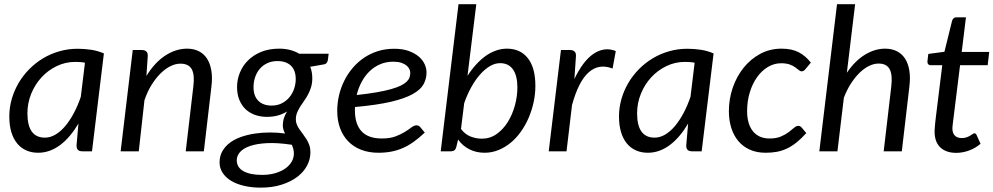

<svg xmlns="http://www.w3.org/2000/svg" viewBox="-20 -714 4688 906"><path d="M414.1 0H369.1Q352.1 0 346.2 -8.5Q340.3 -17.1 341.3 -29.3L350.1 -130.9Q331.5 -99.6 310.3 -74.2Q289.1 -48.8 265.4 -30.8Q241.7 -12.7 215.1 -2.9Q188.5 6.8 160.2 6.8Q128.9 6.8 103.8 -4.4Q78.6 -15.6 60.8 -37.4Q43 -59.1 33.4 -91.1Q23.9 -123 23.9 -164.6Q23.9 -206.5 35.4 -246.6Q46.9 -286.6 67.6 -322Q88.4 -357.4 117.7 -387.2Q147 -417 182.6 -438.5Q218.3 -460 259.8 -471.9Q301.3 -483.9 346.2 -483.9Q378.4 -483.9 409.7 -479.2Q440.9 -474.6 470.2 -461.9ZM191.9 -64.5Q217.3 -64.5 241.7 -78.9Q266.1 -93.3 287.8 -119.1Q309.6 -145 328.4 -180.2Q347.2 -215.3 361.3 -257.3L380.9 -418Q369.6 -420.4 357.9 -421.1Q346.2 -421.9 335 -421.9Q288.6 -421.9 247.6 -402.1Q206.5 -382.3 175.8 -348.9Q145 -315.4 127.2 -271.5Q109.4 -227.5 109.4 -179.2Q109.4 -64.5 191.9 -64.5Z M549.3 0 606.4 -478H648.9Q663.1 -478 670.7 -470.9Q678.2 -463.9 677.2 -449.2L670.9 -355.5Q710 -419.4 760 -451.9Q810.1 -484.4 862.8 -484.4Q894 -484.4 918 -472.4Q941.9 -460.4 956.8 -437.5Q971.7 -414.6 977.3 -380.9Q982.9 -347.2 977.5 -304.2L941.9 0H856.4L892.1 -304.2Q899.4 -360.4 885 -387Q870.6 -413.6 831.5 -413.6Q808.1 -413.6 783.7 -401.4Q759.3 -389.2 736.6 -366.5Q713.9 -343.8 694.3 -312Q674.8 -280.3 661.6 -240.7L634.8 0Z M1453.6 -345.2Q1453.6 -321.8 1448 -303.2Q1442.4 -284.7 1433.8 -268.6Q1425.3 -252.4 1415.3 -238.5Q1405.3 -224.6 1396.5 -210.7Q1387.7 -196.8 1381.8 -182.1Q1376 -167.5 1376 -150.4Q1376 -137.2 1380.9 -125.7Q1385.7 -114.3 1393.6 -103Q1401.4 -91.8 1410.2 -80.3Q1418.9 -68.8 1426.8 -56.2Q1434.6 -43.5 1439.7 -28.6Q1444.8 -13.7 1444.8 4.4Q1444.8 37.6 1428.7 67.9Q1412.6 98.1 1382.1 121.1Q1351.6 144 1308.1 157.7Q1264.6 171.4 1210.4 171.4Q1167 171.4 1131.1 162.8Q1095.2 154.3 1069.8 138.7Q1044.4 123 1030.3 101.1Q1016.1 79.1 1016.1 52.7Q1016.1 22.5 1029.3 -0.7Q1042.5 -23.9 1065.2 -40.8Q1087.9 -57.6 1118.2 -68.1Q1148.4 -78.6 1182.9 -83.7Q1217.3 -88.9 1253.7 -88.9Q1290 -88.9 1325.2 -84Q1320.3 -92.8 1317.4 -102.5Q1314.5 -112.3 1314.5 -123.5Q1314.5 -137.7 1318.8 -153.6Q1323.2 -169.4 1334.5 -188Q1314.9 -175.8 1291.7 -169.2Q1268.6 -162.6 1238.8 -162.6Q1209.5 -162.6 1183.8 -171.6Q1158.2 -180.7 1139.4 -198.2Q1120.6 -215.8 1109.6 -242.2Q1098.6 -268.6 1098.6 -303.7Q1098.6 -337.9 1111.6 -370.4Q1124.5 -402.8 1149.7 -428.2Q1174.8 -453.6 1211.9 -469Q1249 -484.4 1297.4 -484.4Q1351.6 -484.4 1392.1 -460.4H1530.8L1527.3 -432.1Q1526.4 -423.8 1521.7 -417.7Q1517.1 -411.6 1508.3 -410.2L1443.8 -398.9Q1453.6 -375 1453.6 -345.2ZM1261.7 -215.8Q1289.1 -215.8 1310.3 -226.8Q1331.5 -237.8 1345.9 -255.4Q1360.4 -272.9 1367.9 -295.4Q1375.5 -317.9 1375.5 -340.8Q1375.5 -382.3 1352.8 -404.1Q1330.1 -425.8 1289.1 -425.8Q1261.7 -425.8 1240.5 -415.5Q1219.2 -405.3 1205.1 -388.2Q1190.9 -371.1 1183.6 -348.9Q1176.3 -326.7 1176.3 -303.2Q1176.3 -260.7 1199 -238.3Q1221.7 -215.8 1261.7 -215.8ZM1366.7 10.7Q1366.7 -1.5 1364 -11.5Q1361.3 -21.5 1357.4 -30.8Q1289.6 -41 1240.5 -38.6Q1191.4 -36.1 1159.4 -24.9Q1127.4 -13.7 1112.3 3.9Q1097.2 21.5 1097.2 42Q1097.2 75.7 1128.4 93.5Q1159.7 111.3 1216.8 111.3Q1250.5 111.3 1278.3 103.3Q1306.2 95.2 1325.7 81.5Q1345.2 67.9 1356 49.6Q1366.7 31.2 1366.7 10.7Z M1992.7 -372.6Q1992.7 -341.8 1978.5 -316.2Q1964.4 -290.5 1927 -269.8Q1889.6 -249 1824 -233.6Q1758.3 -218.3 1655.3 -209Q1654.8 -205.1 1654.8 -200.9Q1654.8 -196.8 1654.8 -192.9Q1654.8 -127.9 1686.3 -94.2Q1717.8 -60.5 1781.7 -60.5Q1820.3 -60.5 1846.2 -70.3Q1872.1 -80.1 1890.4 -91.6Q1908.7 -103 1921.4 -112.8Q1934.1 -122.6 1946.3 -122.6Q1955.6 -122.6 1962.9 -114.3L1984.4 -88.4Q1958 -63.5 1932.9 -45.4Q1907.7 -27.3 1881.8 -15.9Q1856 -4.4 1827.4 1.2Q1798.8 6.8 1766.1 6.8Q1720.7 6.8 1684.6 -7.1Q1648.4 -21 1623.3 -46.9Q1598.1 -72.8 1584.7 -109.1Q1571.3 -145.5 1571.3 -190.9Q1571.3 -227.5 1579.6 -263.4Q1587.9 -299.3 1604 -332Q1620.1 -364.7 1643.3 -392.3Q1666.5 -419.9 1696.3 -440.4Q1726.1 -460.9 1762.2 -472.4Q1798.3 -483.9 1839.8 -483.9Q1879.9 -483.9 1908.7 -473.4Q1937.5 -462.9 1956.3 -446.8Q1975.1 -430.7 1983.9 -410.9Q1992.7 -391.1 1992.7 -372.6ZM1835.4 -422.9Q1801.8 -422.9 1773.4 -410.6Q1745.1 -398.4 1723.4 -377.2Q1701.7 -356 1686.3 -327.1Q1670.9 -298.3 1663.1 -265.6Q1717.8 -271.5 1758.1 -278.6Q1798.3 -285.6 1826.4 -293.7Q1854.5 -301.8 1872.1 -310.5Q1889.6 -319.3 1899.4 -329.1Q1909.2 -338.9 1912.6 -349.1Q1916 -359.4 1916 -370.6Q1916 -379.4 1911.6 -388.4Q1907.2 -397.5 1897.7 -405.3Q1888.2 -413.1 1872.8 -418Q1857.4 -422.9 1835.4 -422.9Z M2059.6 0 2143.6 -694.3H2227.5L2186 -356Q2204.6 -385.3 2226.1 -408.9Q2247.6 -432.6 2271 -449.5Q2294.4 -466.3 2320.1 -475.3Q2345.7 -484.4 2372.1 -484.4Q2435.1 -484.4 2470.7 -439.5Q2506.3 -394.5 2506.3 -309.1Q2506.3 -270 2498 -231.7Q2489.7 -193.4 2474.6 -158.2Q2459.5 -123 2438 -92.8Q2416.5 -62.5 2389.9 -40.5Q2363.3 -18.6 2332 -5.9Q2300.8 6.8 2266.6 6.8Q2227.1 6.8 2194.8 -9.5Q2162.6 -25.9 2141.6 -55.7L2134.3 -24.9Q2131.8 -12.2 2125.7 -6.1Q2119.6 0 2105 0ZM2339.8 -416Q2315.9 -416 2291.7 -401.9Q2267.6 -387.7 2245.4 -362.5Q2223.1 -337.4 2203.9 -302.7Q2184.6 -268.1 2170.4 -227.1L2155.3 -105.5Q2174.3 -80.1 2200.4 -69.8Q2226.6 -59.6 2253.9 -59.6Q2292.5 -59.6 2323.5 -81.5Q2354.5 -103.5 2376.2 -138.4Q2397.9 -173.3 2409.7 -216.3Q2421.4 -259.3 2421.4 -301.3Q2421.4 -357.4 2400.4 -386.7Q2379.4 -416 2339.8 -416Z M2569.3 0 2627 -478H2669.4Q2683.6 -478 2691.2 -470.9Q2698.7 -463.9 2697.8 -449.2L2690.4 -341.3Q2710 -382.3 2732.4 -412.4Q2754.9 -442.4 2779.8 -459.5Q2804.7 -476.6 2831.5 -480.5Q2858.4 -484.4 2885.7 -473.1L2870.6 -390.6Q2806.6 -415.5 2758.3 -373Q2710 -330.6 2679.2 -218.3L2653.3 0Z M3291 0H3246.1Q3229 0 3223.1 -8.5Q3217.3 -17.1 3218.3 -29.3L3227.1 -130.9Q3208.5 -99.6 3187.3 -74.2Q3166 -48.8 3142.3 -30.8Q3118.7 -12.7 3092 -2.9Q3065.4 6.8 3037.1 6.8Q3005.9 6.8 2980.7 -4.4Q2955.6 -15.6 2937.7 -37.4Q2919.9 -59.1 2910.4 -91.1Q2900.9 -123 2900.9 -164.6Q2900.9 -206.5 2912.4 -246.6Q2923.8 -286.6 2944.6 -322Q2965.3 -357.4 2994.6 -387.2Q3023.9 -417 3059.6 -438.5Q3095.2 -460 3136.7 -471.9Q3178.2 -483.9 3223.1 -483.9Q3255.4 -483.9 3286.6 -479.2Q3317.9 -474.6 3347.2 -461.9ZM3068.8 -64.5Q3094.2 -64.5 3118.7 -78.9Q3143.1 -93.3 3164.8 -119.1Q3186.5 -145 3205.3 -180.2Q3224.1 -215.3 3238.3 -257.3L3257.8 -418Q3246.6 -420.4 3234.9 -421.1Q3223.1 -421.9 3211.9 -421.9Q3165.5 -421.9 3124.5 -402.1Q3083.5 -382.3 3052.7 -348.9Q3022 -315.4 3004.2 -271.5Q2986.3 -227.5 2986.3 -179.2Q2986.3 -64.5 3068.8 -64.5Z M3784.7 -85.9Q3759.8 -58.6 3737.3 -40.8Q3714.8 -22.9 3692.1 -12.5Q3669.4 -2 3645.3 2.4Q3621.1 6.8 3592.8 6.8Q3550.8 6.8 3518.6 -7.6Q3486.3 -22 3464.4 -47.9Q3442.4 -73.7 3430.9 -109.9Q3419.4 -146 3419.4 -189.5Q3419.4 -247.1 3437.7 -300.3Q3456.1 -353.5 3489 -394.5Q3522 -435.5 3567.6 -460Q3613.3 -484.4 3668 -484.4Q3716.3 -484.4 3748.8 -467.5Q3781.2 -450.7 3806.2 -418.5L3779.3 -386.2Q3776.4 -382.3 3772 -379.9Q3767.6 -377.4 3762.7 -377.4Q3755.9 -377.4 3749.3 -383.3Q3742.7 -389.2 3732.4 -396.5Q3722.2 -403.8 3706.3 -409.7Q3690.4 -415.5 3666 -415.5Q3632.8 -415.5 3603.8 -398.2Q3574.7 -380.9 3552.7 -350.3Q3530.8 -319.8 3518.1 -278.3Q3505.4 -236.8 3505.4 -189Q3505.4 -159.7 3512.2 -136Q3519 -112.3 3532.2 -95.5Q3545.4 -78.6 3565.2 -69.6Q3585 -60.5 3610.8 -60.5Q3643.1 -60.5 3664.8 -69.8Q3686.5 -79.1 3701.4 -90.3Q3716.3 -101.6 3726.8 -110.8Q3737.3 -120.1 3747.1 -120.1Q3756.3 -120.1 3763.2 -111.8L3784.7 -85.9Z M3846.2 0 3929.7 -694.3H4015.1L3976.1 -370.6Q4014.2 -426.8 4061 -455.6Q4107.9 -484.4 4156.7 -484.4Q4188 -484.4 4211.9 -472.4Q4235.8 -460.4 4250.7 -437.5Q4265.6 -414.6 4271 -380.9Q4276.4 -347.2 4271 -304.2L4235.4 0H4149.9L4185.5 -304.2Q4192.4 -360.4 4178.2 -387.2Q4164.1 -414.1 4125.5 -414.1Q4103.5 -414.1 4080.3 -402.6Q4057.1 -391.1 4035.6 -370.1Q4014.2 -349.1 3994.9 -319.1Q3975.6 -289.1 3961.9 -252.4L3931.6 0Z M4390.1 -93.8Q4390.1 -96.7 4390.4 -101.8Q4390.6 -106.9 4391.4 -115.7Q4392.1 -124.5 4393.3 -137.5Q4394.5 -150.4 4397 -168.9L4426.3 -406.2H4371.1Q4364.3 -406.2 4359.9 -411.1Q4355.5 -416 4356.4 -425.3L4360.4 -459.5L4436.5 -469.7L4472.7 -616.2Q4475.1 -623.5 4480 -627.9Q4484.9 -632.3 4492.7 -632.3H4538.1L4518.1 -468.8H4647.9L4640.6 -406.2H4510.3L4481.4 -173.3Q4479 -154.3 4477.5 -142.3Q4476.1 -130.4 4475.3 -123.5Q4474.6 -116.7 4474.4 -113.5Q4474.1 -110.4 4474.1 -108.9Q4474.1 -85.4 4485.8 -74Q4497.6 -62.5 4518.1 -62.5Q4531.2 -62.5 4540.8 -65.9Q4550.3 -69.3 4557.6 -73.7Q4564.9 -78.1 4569.8 -81.5Q4574.7 -85 4578.1 -85Q4585 -85 4588.4 -76.7L4606.9 -35.6Q4583.5 -15.1 4553.2 -3.9Q4522.9 7.3 4492.2 7.3Q4444.8 7.3 4417.5 -18.1Q4390.1 -43.5 4390.1 -93.8Z"/></svg>

Font: Carlito
Style: Italic
Weight: 400
Italic angle: -7°
Designer: Lukasz Dziedzic
Foundry: tyPoland Lukasz Dziedzic
Version: Version 1.104